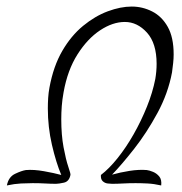

<svg xmlns="http://www.w3.org/2000/svg" viewBox="-20 -547 556 586"><path d="M1 19Q6 -7 26 -16.5Q46 -26 59 -28Q83 -30 114 -24.5Q145 -19 167 -13Q151 -51 138.5 -105Q126 -159 126 -216Q126 -232 127 -248Q128 -264 131 -280Q143 -345 170 -391.5Q197 -438 233.5 -468Q270 -498 309 -512.5Q348 -527 382 -527Q415 -527 444.5 -512Q474 -497 492 -465Q510 -433 510 -381Q510 -368 508.5 -354.5Q507 -341 505 -326Q493 -262 460.5 -202Q428 -142 390 -93.5Q352 -45 322 -14Q347 -21 375.5 -25.5Q404 -30 428 -28Q436 -27 447 -22.5Q458 -18 466 -8.5Q474 1 472 19Q450 14 430.5 13Q411 12 394 12Q373 12 355.5 13Q338 14 322 14Q317 14 308.5 13Q300 12 293.5 6Q287 0 288 -13Q313 -32 339 -64.5Q365 -97 388 -137.5Q411 -178 428.5 -221.5Q446 -265 454 -306Q456 -318 457 -329.5Q458 -341 458 -352Q458 -415 428.5 -447.5Q399 -480 361 -480Q324 -480 285.5 -454.5Q247 -429 216.5 -381Q186 -333 174 -265Q170 -243 168.5 -223Q167 -203 167 -183Q167 -135 174 -97.5Q181 -60 188.5 -38Q196 -16 195 -13Q191 7 175 10.5Q159 14 151 14Q135 14 118 13Q101 12 80 12Q64 12 44 13Q24 14 1 19Z"/></svg>

Font: Birthstone
Style: Regular
Weight: 400
Designer: Robert E. Leuschke
Foundry: Robert E. Leuschke
Version: Version 1.013; ttfautohint (v1.8.3)